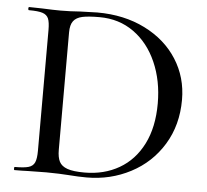

<svg xmlns="http://www.w3.org/2000/svg" viewBox="-48 -678 792 733"><g transform="rotate(5 348.0 -311.5)"><path d="M240 1Q225 0 203.5 -1Q182 -2 155 -2L85 -1Q66 0 33 0Q31 0 31 -6Q31 -12 33 -12Q69 -12 86 -17Q103 -22 109.5 -36.5Q116 -51 116 -81V-544Q116 -574 110 -588Q104 -602 87.5 -607.5Q71 -613 35 -613Q32 -613 32 -619Q32 -625 35 -625L85 -624Q129 -622 155 -622Q192 -622 231 -625Q279 -627 296 -627Q399 -627 479 -587Q559 -547 603 -478Q647 -409 647 -323Q647 -226 601.5 -151.5Q556 -77 478.5 -36.5Q401 4 310 4Q279 4 240 1ZM556 -301Q556 -388 525 -458.5Q494 -529 437.5 -569.5Q381 -610 306 -610Q263 -610 240 -605Q217 -600 206 -585.5Q195 -571 195 -542V-92Q195 -63 203.5 -46.5Q212 -30 234.5 -22Q257 -14 300 -14Q375 -14 433 -47.5Q491 -81 523.5 -145.5Q556 -210 556 -301Z"/></g></svg>

Font: Cormorant Garamond Medium
Style: Regular
Weight: 500
Designer: Christian Thalmann (Catharsis Fonts)
Foundry: Catharsis Fonts
Version: Version 4.000